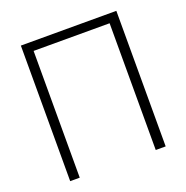

<svg xmlns="http://www.w3.org/2000/svg" viewBox="-127 -824 913 941"><g transform="rotate(-20 330.0 -353.5)"><path d="M579.1 0H527.3V-661.1H130.9V0H81.1V-707H579.1Z"/></g></svg>

Font: Pretendard JP ExtraLight
Style: Regular
Weight: 200
Designer: Base glyphs from Inter by Rasmus Andersson; Hangeul glyphs from Noto Sans CJK(Source Han Sans) by Jang Soo-young and Kan
Foundry: Kil Hyung-jin
Version: Version 1.309